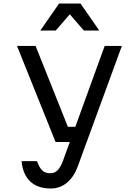

<svg xmlns="http://www.w3.org/2000/svg" viewBox="-20 -860 790 1095"><path d="M77 -598H183L367 -137H436L407 -50H297ZM675 -598 422 93Q400 151 360.5 183Q321 215 270 215Q195 215 152.5 175Q110 135 103 59H191Q204 95 220.5 111.5Q237 128 266 128Q291 128 307 112.5Q323 97 337 63L577 -598ZM210 -686 317 -840H439L546 -686H458L349 -812H407L298 -686Z"/></svg>

Font: Martian Mono SemiExpanded Light
Style: Regular
Weight: 300
Width: 6
Monospace: yes
Designer: Roman Shamin
Foundry: Evil Martians
Version: Version 0.930